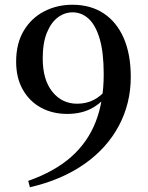

<svg xmlns="http://www.w3.org/2000/svg" viewBox="-20 -771 622 809"><path d="M106 18 99 -9Q210 -48 280 -110Q350 -172 383.5 -258.5Q417 -345 417 -458Q417 -550 400 -607.5Q383 -665 353.5 -692Q324 -719 286 -719Q252 -719 223.5 -697.5Q195 -676 177.5 -633Q160 -590 160 -525Q160 -435 200.5 -384.5Q241 -334 305 -334Q344 -334 375 -350Q406 -366 432 -398L453 -392H444Q421 -347 374.5 -319Q328 -291 263 -291Q201 -291 152.5 -317.5Q104 -344 76 -393.5Q48 -443 48 -511Q48 -588 80 -641.5Q112 -695 166 -723Q220 -751 285 -751Q362 -751 417 -714.5Q472 -678 501.5 -610Q531 -542 531 -447Q531 -335 480.5 -240.5Q430 -146 335 -79.5Q240 -13 106 18Z"/></svg>

Font: Noto Serif JP ExtraLight SemiBold
Style: Regular
Weight: 600
Version: Version 2.003-H1;hotconv 1.1.1;makeotfexe 2.6.0